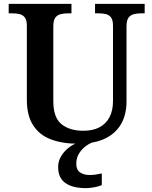

<svg xmlns="http://www.w3.org/2000/svg" viewBox="-20 -734 785 994"><path d="M383 10Q303 10 243.5 -12.5Q184 -35 151.5 -85.5Q119 -136 119 -217V-601Q119 -630 108.5 -643.5Q98 -657 81 -661Q64 -665 43 -665H25V-714H350V-665H331Q311 -665 293.5 -660.5Q276 -656 266 -642Q256 -628 256 -597V-210Q256 -125 298.5 -91Q341 -57 411 -57Q461 -57 495 -75Q529 -93 547 -127.5Q565 -162 565 -211V-601Q565 -630 555 -643.5Q545 -657 528 -661Q511 -665 490 -665H472V-714H729V-665H710Q690 -665 672.5 -660.5Q655 -656 645 -642Q635 -628 635 -597V-209Q635 -142 607.5 -93Q580 -44 524.5 -17Q469 10 383 10ZM425 240Q356 240 318.5 213.5Q281 187 281 130Q281 99 298 72Q315 45 341.5 26Q368 7 399 0H468Q447 6 425.5 21.5Q404 37 389.5 60Q375 83 375 115Q375 145 394.5 158.5Q414 172 444 172Q458 172 473.5 170Q489 168 507 164V224Q497 229 482 232.5Q467 236 451.5 238Q436 240 425 240Z"/></svg>

Font: Noto Serif Khmer SemiBold
Style: Regular
Weight: 600
Version: Version 2.003